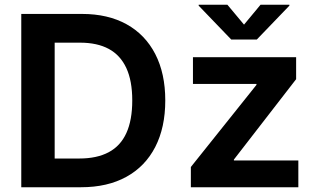

<svg xmlns="http://www.w3.org/2000/svg" viewBox="-20 -786 1332 806"><path d="M320.3 0H134.3V-120.6H313.5Q386.7 -120.6 436.3 -147Q485.8 -173.3 510.5 -227.5Q535.2 -281.7 535.2 -364.3Q535.2 -446.8 510.3 -500.5Q485.4 -554.2 436.8 -580.6Q388.2 -606.9 315.9 -606.9H130.9V-727.5H324.2Q433.1 -727.5 511.5 -684.1Q589.8 -640.6 631.8 -559.1Q673.8 -477.5 673.8 -364.3Q673.8 -251 631.8 -169.2Q589.8 -87.4 510.5 -43.7Q431.2 0 320.3 0ZM209.5 -727.5V0H69.3V-727.5ZM781.2 0V-85L1056.6 -429.7V-433.6H790V-545.9H1223.1V-453.6L961.9 -116.2V-112.3H1232.4V0ZM934.6 -766.1 1004.4 -682.6 1073.7 -766.1H1194.8V-762.2L1058.1 -620.1H950.7L814 -762.2V-766.1Z"/></svg>

Font: Inter
Style: 650
Weight: 650
Designer: Rasmus Andersson
Foundry: rsms
Version: Version 4.001;git-66647c0bb